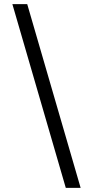

<svg xmlns="http://www.w3.org/2000/svg" viewBox="-20 -760 423 931"><path d="M371 151 112 -740H40L299 151Z"/></svg>

Font: IBM Plex Devanagari
Style: Regular
Weight: 400
Designer: Mike Abbink, Paul van der Laan, Pieter van Rosmalen, Erin McLaughlin
Foundry: Bold Monday
Version: Version 1.0